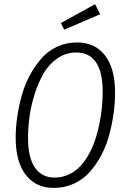

<svg xmlns="http://www.w3.org/2000/svg" viewBox="-20 -902 612 933"><path d="M441.9 -881.8 466.8 -833 292 -757.8 275.9 -790ZM354 -695.8Q441.4 -695.8 490.2 -632.8Q539.1 -569.8 539.1 -452.1Q539.1 -401.9 532 -350.6Q524.9 -299.3 510.7 -246.6Q496.6 -193.8 472.2 -147.9Q447.8 -102.1 416 -66.2Q384.3 -30.3 339.1 -9.5Q293.9 11.2 241.2 11.2Q154.3 11.2 105.2 -52.2Q56.2 -115.7 56.2 -232.9Q56.2 -281.7 63.5 -332.8Q70.8 -383.8 85.2 -436.3Q99.6 -488.8 124.3 -534.9Q148.9 -581.1 180.7 -617.4Q212.4 -653.8 257.1 -674.8Q301.8 -695.8 354 -695.8ZM351.1 -647Q300.3 -647 259 -618.4Q217.8 -589.8 191.9 -545.4Q166 -501 148.2 -444.1Q130.4 -387.2 123.3 -334Q116.2 -280.8 116.2 -231Q116.2 -135.7 149.9 -87.4Q183.6 -39.1 244.1 -39.1Q282.2 -39.1 314.7 -54.2Q347.2 -69.3 370.8 -95Q394.5 -120.6 413.3 -155.5Q432.1 -190.4 444.3 -228Q456.5 -265.6 464.4 -306.9Q472.2 -348.1 475.6 -385Q479 -421.9 479 -456.1Q479 -551.8 446.3 -599.4Q413.6 -647 351.1 -647Z"/></svg>

Font: Fira Sans Compressed Light
Style: Italic
Weight: 300
Width: 3
Italic angle: -8°
Designer: Carrois Corporate & Edenspiekermann AG
Foundry: Carrois Corporate GbR & Edenspiekermann AG
Version: Version 4.203;PS 004.203;hotconv 1.0.88;makeotf.lib2.5.64775